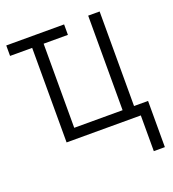

<svg xmlns="http://www.w3.org/2000/svg" viewBox="-131 -632 824 914"><g transform="rotate(-20 281.5 -175.5)"><path d="M492 181V0H116V-479H4V-532H297V-479H174V-53H419V-532H477V-53H548V181Z"/></g></svg>

Font: Noto Sans Mono SemiCondensed Light
Style: Regular
Weight: 300
Width: 4
Designer: Monotype Design Team
Foundry: Monotype Imaging Inc.
Version: Version 2.014; ttfautohint (v1.8.4.7-5d5b)